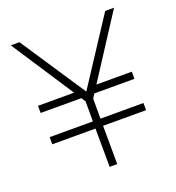

<svg xmlns="http://www.w3.org/2000/svg" viewBox="-122 -758 784 856"><g transform="rotate(-20 270.0 -330.0)"><path d="M46 -365H217L24 -660H65L270 -351L472 -660H514L323 -365H491V-331H301L288 -311V-216H492V-182H288L289 0H253L252 -182H47V-216H252V-311L239 -331H46Z"/></g></svg>

Font: Panefresco 1wt
Style: Regular
Weight: 250
Version: Version 1.000